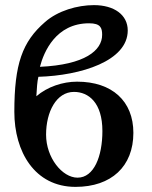

<svg xmlns="http://www.w3.org/2000/svg" viewBox="-20 -718 594 750"><path d="M156 -632C67 -555 36 -468 36 -281C36 -126 115 12 275 12C415 12 501 -68 501 -199C501 -323 418 -399 281 -399C225 -399 165 -379 122 -342C124 -372 125 -399 130 -418C297 -423 479 -480 479 -599C479 -660 426 -698 347 -698C282 -698 206 -676 156 -632ZM160 -192C160 -281 200 -359 269 -359C326 -359 380 -317 380 -206C380 -107 347 -24 283 -24C223 -24 160 -102 160 -192ZM328 -627C373 -627 379 -609 379 -582C379 -521 312 -465 136 -457C151 -515 198 -627 328 -627Z"/></svg>

Font: Libertinus Serif Semibold
Style: Regular
Weight: 600
Designer: Philipp H. Poll, Khaled Hosny
Foundry: Caleb Maclennan
Version: Version 7.050;RELEASE